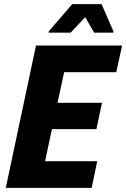

<svg xmlns="http://www.w3.org/2000/svg" viewBox="-20 -908 610 928"><path d="M8 0 154 -688H570L542 -559H290L258 -411H473L446 -284H231L198 -129H450L423 0ZM215 -750 216 -757 329 -888H471L528 -757V-750H435L392 -825L321 -750Z"/></svg>

Font: Saira Semi Condensed
Style: Bold Italic
Weight: 700
Width: 4
Italic angle: -12°
Designer: Hector Gatti with collaboration of the Omnibus-Type team
Foundry: Omnibus-Type
Version: Version 1.001; ttfautohint (v1.8)